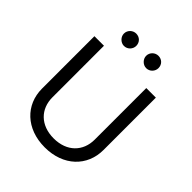

<svg xmlns="http://www.w3.org/2000/svg" viewBox="-254 -1084 1249 1249"><g transform="rotate(45 370.5 -459.5)"><path d="M565.3 -727.3V-252.8C565.3 -146.3 492.2 -69.6 370.7 -69.6C249.3 -69.6 176.1 -146.3 176.1 -252.8V-727.3H88.1V-245.7C88.1 -96.6 199.6 12.8 370.7 12.8C541.9 12.8 653.4 -96.6 653.4 -245.7V-727.3ZM268.5 -818.2C301.1 -818.2 325.3 -845.2 325.3 -875C325.3 -907.7 301.1 -931.8 268.5 -931.8C238.6 -931.8 211.6 -907.7 211.6 -875C211.6 -845.2 238.6 -818.2 268.5 -818.2ZM473 -818.2C505.7 -818.2 529.8 -845.2 529.8 -875C529.8 -907.7 505.7 -931.8 473 -931.8C443.2 -931.8 416.2 -907.7 416.2 -875C416.2 -845.2 443.2 -818.2 473 -818.2Z"/></g></svg>

Font: Karasuma Gothic
Style: Regular
Weight: 400
Designer: Rasmus Andersson, Ryoko Nishizuka
Foundry: Genbu
Version: Version 1.00